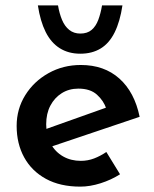

<svg xmlns="http://www.w3.org/2000/svg" viewBox="-20 -684 573 715"><path d="M279 11Q204 11 151 -18Q98 -47 70 -98Q42 -149 42 -215Q42 -278 74 -329.5Q106 -381 160.5 -411.5Q215 -442 281 -442Q368 -442 424.5 -391.5Q481 -341 500 -249L159 -134L133 -197L400 -292L376 -279Q366 -309 341 -331.5Q316 -354 272 -354Q237 -354 210 -337Q183 -320 167.5 -290.5Q152 -261 152 -221Q152 -179 169 -148.5Q186 -118 215 -101.5Q244 -85 281 -85Q307 -85 330.5 -94Q354 -103 376 -118L427 -35Q394 -14 354.5 -1.5Q315 11 279 11ZM279 -484Q235 -484 202.5 -504.5Q170 -525 150 -565Q130 -605 121 -664H196Q201 -634 211 -610Q221 -586 238 -572.5Q255 -559 279 -559Q305 -559 321 -572.5Q337 -586 346 -610Q355 -634 360 -664H436Q427 -604 407 -563.5Q387 -523 355 -503.5Q323 -484 279 -484Z"/></svg>

Font: Josefin Sans Thin SemiBold
Style: Regular
Weight: 600
Version: Version 2.000